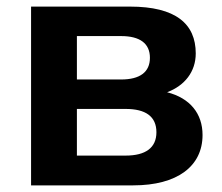

<svg xmlns="http://www.w3.org/2000/svg" viewBox="-20 -559 669 579"><path d="M381.8 0C514.6 0 590.8 -57.6 590.8 -151.9C590.8 -216.3 553.2 -263.2 483.9 -280.8C537.1 -300.8 570.3 -342.8 570.3 -397.9C570.3 -487.3 509.8 -539.1 372.1 -539.1H73.7V0ZM211.9 -230.5H358.9C418.9 -230.5 451.7 -208 451.7 -160.2C451.7 -113.3 418.9 -89.8 358.9 -89.8H211.9ZM211.9 -450.2H345.2C402.3 -450.2 432.1 -427.7 432.1 -384.8C432.1 -341.8 402.3 -319.3 345.2 -319.3H211.9Z"/></svg>

Font: Winston
Style: Bold
Weight: 700
Designer: Vernon Adams, Kim Jin-seong, David Berlow, Cristiano Sobral
Foundry: The Winston Project Authors
Version: Version 3.004